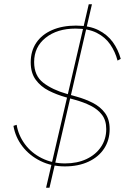

<svg xmlns="http://www.w3.org/2000/svg" viewBox="-20 -780 614 900"><path d="M284 0Q221 0 169.5 -25.5Q118 -51 85 -94Q52 -137 43 -190L58 -195Q66 -146 96.5 -104.5Q127 -63 176 -38.5Q225 -14 285 -14Q342 -14 385.5 -34.5Q429 -55 453.5 -91.5Q478 -128 478 -175Q478 -216 458 -242Q438 -268 405 -284.5Q372 -301 332 -312L289 -324Q246 -336 208.5 -355Q171 -374 147.5 -406Q124 -438 124 -488Q124 -541 150 -579.5Q176 -618 224 -639Q272 -660 336 -660Q399 -660 441 -639Q483 -618 508.5 -583Q534 -548 546 -504L531 -496Q520 -538 496.5 -572Q473 -606 433.5 -626Q394 -646 334 -646Q248 -646 194 -603Q140 -560 140 -489Q140 -425 183 -392Q226 -359 293 -340L339 -327Q379 -316 414.5 -298Q450 -280 472 -250.5Q494 -221 494 -175Q494 -123 468 -83.5Q442 -44 394.5 -22Q347 0 284 0ZM196 100 396 -760H411L212 100Z"/></svg>

Font: Kantumruy Pro Thin
Style: Italic
Weight: 250
Italic angle: -13°
Version: Version 1.002